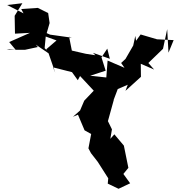

<svg xmlns="http://www.w3.org/2000/svg" viewBox="-20 -1044 1114 1192"><path d="M242 -825 331 -793 267 -738 279 -720 323 -593 309 -626 427 -596 463 -546 477 -572 562 -481 503 -419 477 -358 433 -319 464 -332 505 -235 546 -212 529 -123 545 -93 587 -39 652 63 649 96 716 128 788 94 746 36 777 -2 749 -140 690 -210 665 -182 675 -241 650 -292 686 -422V-425L711 -491L773 -518L759 -480L855 -567L854 -648L937 -612L901 -653L992 -741L1018 -863L1026 -717L1058 -795L955 -800L853 -830L825 -791L820 -821L807 -761L759 -678L732 -653L753 -623L648 -668L640 -563L540 -574L636 -605L610 -688L646 -742L662 -679L557 -716L572 -701L513 -710L426 -730L409 -816L426 -810L291 -829L198 -870ZM22 -735H136L215 -752L202 -767L308 -695L257 -745L264 -818L288 -901L279 -963L215 -995L112 -988L126 -961L24 -1013L119 -1024L71 -946L73 -835L166 -840L37 -783L77 -735L38 -738Z"/></svg>

Font: Hussar Lance
Style: ExBd
Weight: 700
Foundry: Cannot Into Space Fonts, PlusOne Fonts
Version: Version 2.270